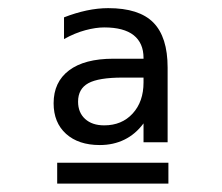

<svg xmlns="http://www.w3.org/2000/svg" viewBox="-20 -636 540 467"><path d="M278.3 -447.3Q219.7 -447.3 194.8 -433.6Q169.9 -419.9 169.9 -388.7Q169.9 -362.3 187 -346.7Q204.1 -331.1 233.4 -331.1Q276.4 -331.1 302.7 -359.9Q329.1 -388.7 329.1 -435.5V-447.3ZM387.7 -471.7V-290H329.1V-335.9Q309.6 -309.6 282.7 -296.4Q255.9 -283.2 222.7 -283.2Q170.9 -283.2 140.6 -310.5Q110.4 -337.9 110.4 -384.8Q110.4 -436.5 147.9 -464.8Q185.5 -493.2 255.9 -493.2H329.1V-495.1Q329.1 -531.2 305.2 -550.3Q281.2 -569.3 233.4 -569.3Q212.9 -569.3 187.5 -562.5Q162.1 -555.7 135.7 -541V-593.8Q163.1 -604.5 190.4 -610.4Q217.8 -616.2 243.2 -616.2Q318.4 -616.2 353 -581.1Q387.7 -545.9 387.7 -471.7ZM119.1 -240.2H389.6V-189.5H119.1Z"/></svg>

Font: BabelStone Coelbren y Beirdd
Style: Regular
Weight: 400
Designer: Andrew West
Foundry: BabelStone
Version: Version 1.00;September 27, 2022